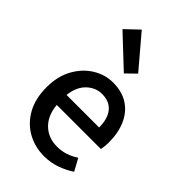

<svg xmlns="http://www.w3.org/2000/svg" viewBox="-266 -989 1099 1099"><g transform="rotate(45 283.0 -440.0)"><path d="M316.9 14.2Q241.7 14.2 180.7 -20.3Q119.6 -54.7 83.7 -119.4Q47.9 -184.1 47.9 -274.9Q47.9 -364.3 84 -429.2Q120.1 -494.1 177.5 -529.1Q234.9 -564 298.8 -564Q372.1 -564 422.1 -531.2Q472.2 -498.5 498 -439.9Q523.9 -381.3 523.9 -304.2Q523.9 -286.6 522 -271Q520 -255.4 518.1 -245.1H161.1Q168 -166 213.9 -121.6Q259.8 -77.1 331.1 -77.1Q367.7 -77.1 399.9 -87.9Q432.1 -98.6 461.9 -118.2L502 -44.9Q464.4 -19.5 417.2 -2.7Q370.1 14.2 316.9 14.2ZM160.2 -325.2H423.8Q423.8 -395.5 392.3 -434.3Q360.8 -473.1 300.8 -473.1Q249 -473.1 208.7 -435.1Q168.5 -397 160.2 -325.2ZM305.2 -644 120.1 -817.9 200.2 -894 363.8 -701.2Z"/></g></svg>

Font: Source Han Sans CN Medium
Style: Regular
Weight: 500
Designer: Ryoko NISHIZUKA  (kana, bopomofo & ideographs); Paul D. Hunt (Latin, Greek & Cyrillic); Sandoll Communications , Soo-you
Foundry: Adobe
Version: Version 2.004;hotconv 1.0.118;makeotfexe 2.5.65603